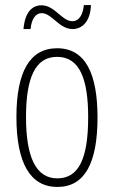

<svg xmlns="http://www.w3.org/2000/svg" viewBox="-20 -730 452 760"><path d="M73 -615H101C105 -658 123 -678 145 -678C185 -678 214 -615 267 -615C306 -615 338 -646 340 -710H312C308 -670 292 -646 267 -646C224 -646 198 -709 144 -709C105 -709 78 -678 73 -615ZM366 -265C366 -437 319 -539 206 -539C97 -539 45 -444 45 -267C45 -84 100 10 207 10C314 10 366 -82 366 -265ZM83 -267C83 -421 119 -505 206 -505C296 -505 329 -416 329 -266C329 -101 291 -24 207 -24C122 -24 83 -108 83 -267Z"/></svg>

Font: Noto Sans Myanmar ExtraCondensed ExtraLight
Style: Regular
Weight: 200
Width: 2
Designer: Monotype Design Team
Foundry: Monotype Imaging Inc.
Version: Version 2.107